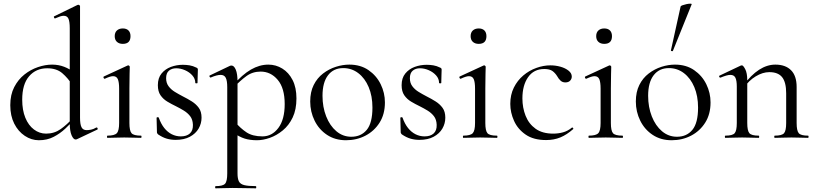

<svg xmlns="http://www.w3.org/2000/svg" viewBox="-20 -751 4444 1046"><path d="M192 13Q151 13 115 -11Q79 -35 57.5 -77.5Q36 -120 36 -178Q36 -235 57.5 -276.5Q79 -318 113 -345Q147 -372 187 -385.5Q227 -399 264 -399Q299 -399 330 -387Q361 -375 386 -354L375 -287Q350 -326 319 -352.5Q288 -379 237 -379Q176 -379 138.5 -335.5Q101 -292 101 -208Q101 -151 118 -109.5Q135 -68 165 -45.5Q195 -23 231 -23Q276 -23 311 -48Q346 -73 377 -108L385 -101Q364 -77 336 -50.5Q308 -24 272.5 -5.5Q237 13 192 13ZM416 -717V-110Q416 -74 424 -58Q432 -42 452 -42Q462 -42 475.5 -44.5Q489 -47 504 -56Q509 -58 511.5 -52.5Q514 -47 510 -45L400 7Q396 9 392 9Q380 9 370 -14Q360 -37 360 -81V-597Q360 -633 353 -649Q346 -665 327 -665Q318 -665 307.5 -661.5Q297 -658 281 -651Q277 -649 274.5 -655Q272 -661 275 -662L402 -724Q404 -725 407 -725Q410 -725 413 -722.5Q416 -720 416 -717Z M565 0Q563 0 563 -6Q563 -12 565 -12Q604 -12 616.5 -25.5Q629 -39 629 -81V-268Q629 -303 622 -319.5Q615 -336 596 -336Q588 -336 577 -332.5Q566 -329 551 -322Q547 -321 544.5 -326.5Q542 -332 545 -334L675 -394Q678 -395 679 -395Q681 -395 684 -392.5Q687 -390 687 -387Q687 -379 686 -348Q685 -317 685 -269V-81Q685 -39 696.5 -25.5Q708 -12 748 -12Q751 -12 751 -6Q751 0 748 0Q730 0 706.5 -1Q683 -2 657 -2Q631 -2 607.5 -1Q584 0 565 0ZM649 -512Q629 -512 617 -523Q605 -534 605 -554Q605 -574 617 -585Q629 -596 649 -596Q669 -596 680 -585Q691 -574 691 -554Q691 -512 649 -512Z M885 -325Q885 -299 898.5 -281Q912 -263 932.5 -250.5Q953 -238 976 -226Q1002 -213 1025 -198.5Q1048 -184 1063 -163.5Q1078 -143 1078 -110Q1078 -78 1062 -50.5Q1046 -23 1014.5 -6Q983 11 937 11Q912 11 889 4.5Q866 -2 841 -19Q839 -21 837 -24Q835 -27 835 -31L833 -109Q833 -112 838.5 -112.5Q844 -113 845 -110Q857 -76 875 -53.5Q893 -31 916 -19.5Q939 -8 965 -8Q997 -8 1014.5 -24Q1032 -40 1031 -71Q1030 -100 1016 -118Q1002 -136 981.5 -148.5Q961 -161 939 -172Q914 -184 891.5 -197.5Q869 -211 854.5 -232Q840 -253 840 -287Q840 -326 860 -350.5Q880 -375 911 -386.5Q942 -398 976 -398Q995 -398 1013 -395Q1031 -392 1049 -383Q1058 -380 1058 -372Q1058 -356 1057 -338.5Q1056 -321 1056 -299Q1056 -297 1050 -297Q1044 -297 1044 -299Q1044 -322 1028 -340Q1012 -358 988 -368.5Q964 -379 940 -379Q916 -379 900.5 -366Q885 -353 885 -325Z M1155 275Q1152 275 1152 269Q1152 263 1155 263Q1194 263 1206 250Q1218 237 1218 194V-276Q1218 -311 1210 -327Q1202 -343 1182 -343Q1172 -343 1158.5 -339.5Q1145 -336 1129 -329Q1125 -327 1122 -332.5Q1119 -338 1123 -340L1234 -393Q1237 -394 1241 -394Q1255 -394 1264.5 -371.5Q1274 -349 1274 -305V194Q1274 222 1281.5 237Q1289 252 1310.5 257.5Q1332 263 1374 263Q1376 263 1376 269Q1376 275 1374 275Q1348 275 1315.5 274Q1283 273 1247 273Q1221 273 1196.5 274Q1172 275 1155 275ZM1380 13Q1342 13 1313 4Q1284 -5 1248 -30L1262 -85Q1290 -52 1323 -30Q1356 -8 1410 -8Q1462 -8 1496.5 -54Q1531 -100 1531 -184Q1531 -271 1493 -316Q1455 -361 1400 -361Q1356 -361 1322.5 -336.5Q1289 -312 1257 -278L1249 -286Q1300 -345 1347 -372Q1394 -399 1442 -399Q1483 -399 1518 -377.5Q1553 -356 1574 -315Q1595 -274 1595 -215Q1595 -154 1574.5 -111Q1554 -68 1520.5 -40.5Q1487 -13 1450 0Q1413 13 1380 13Z M1865 13Q1806 13 1762 -16Q1718 -45 1694 -93.5Q1670 -142 1670 -198Q1670 -250 1689 -288Q1708 -326 1740 -350.5Q1772 -375 1809.5 -387Q1847 -399 1883 -399Q1944 -399 1987.5 -369Q2031 -339 2054 -292Q2077 -245 2077 -193Q2077 -129 2048 -83Q2019 -37 1971 -12Q1923 13 1865 13ZM1894 -6Q1947 -6 1978 -43.5Q2009 -81 2009 -165Q2009 -228 1988.5 -276.5Q1968 -325 1932 -352.5Q1896 -380 1850 -380Q1797 -380 1767 -341Q1737 -302 1737 -229Q1737 -168 1757 -117Q1777 -66 1812.5 -36Q1848 -6 1894 -6Z M2213 -325Q2213 -299 2226.5 -281Q2240 -263 2260.5 -250.5Q2281 -238 2304 -226Q2330 -213 2353 -198.5Q2376 -184 2391 -163.5Q2406 -143 2406 -110Q2406 -78 2390 -50.5Q2374 -23 2342.5 -6Q2311 11 2265 11Q2240 11 2217 4.5Q2194 -2 2169 -19Q2167 -21 2165 -24Q2163 -27 2163 -31L2161 -109Q2161 -112 2166.5 -112.5Q2172 -113 2173 -110Q2185 -76 2203 -53.5Q2221 -31 2244 -19.5Q2267 -8 2293 -8Q2325 -8 2342.5 -24Q2360 -40 2359 -71Q2358 -100 2344 -118Q2330 -136 2309.5 -148.5Q2289 -161 2267 -172Q2242 -184 2219.5 -197.5Q2197 -211 2182.5 -232Q2168 -253 2168 -287Q2168 -326 2188 -350.5Q2208 -375 2239 -386.5Q2270 -398 2304 -398Q2323 -398 2341 -395Q2359 -392 2377 -383Q2386 -380 2386 -372Q2386 -356 2385 -338.5Q2384 -321 2384 -299Q2384 -297 2378 -297Q2372 -297 2372 -299Q2372 -322 2356 -340Q2340 -358 2316 -368.5Q2292 -379 2268 -379Q2244 -379 2228.5 -366Q2213 -353 2213 -325Z M2504 0Q2502 0 2502 -6Q2502 -12 2504 -12Q2543 -12 2555.5 -25.5Q2568 -39 2568 -81V-268Q2568 -303 2561 -319.5Q2554 -336 2535 -336Q2527 -336 2516 -332.5Q2505 -329 2490 -322Q2486 -321 2483.5 -326.5Q2481 -332 2484 -334L2614 -394Q2617 -395 2618 -395Q2620 -395 2623 -392.5Q2626 -390 2626 -387Q2626 -379 2625 -348Q2624 -317 2624 -269V-81Q2624 -39 2635.5 -25.5Q2647 -12 2687 -12Q2690 -12 2690 -6Q2690 0 2687 0Q2669 0 2645.5 -1Q2622 -2 2596 -2Q2570 -2 2546.5 -1Q2523 0 2504 0ZM2588 -512Q2568 -512 2556 -523Q2544 -534 2544 -554Q2544 -574 2556 -585Q2568 -596 2588 -596Q2608 -596 2619 -585Q2630 -574 2630 -554Q2630 -512 2588 -512Z M2955 12Q2887 12 2844 -17.5Q2801 -47 2780.5 -92.5Q2760 -138 2760 -185Q2760 -235 2779.5 -274Q2799 -313 2831 -340Q2863 -367 2902 -381Q2941 -395 2978 -395Q3007 -395 3033.5 -387.5Q3060 -380 3077.5 -366Q3095 -352 3095 -334Q3095 -321 3086 -311.5Q3077 -302 3060 -302Q3044 -302 3033.5 -312Q3023 -322 3016 -335Q3005 -353 2990 -364Q2975 -375 2945 -375Q2888 -375 2857 -330.5Q2826 -286 2826 -215Q2826 -164 2843.5 -120Q2861 -76 2898 -49.5Q2935 -23 2994 -23Q3021 -23 3047 -30Q3073 -37 3096 -56Q3098 -58 3101.5 -54Q3105 -50 3103 -48Q3068 -17 3033 -2.5Q2998 12 2955 12Z M3188 0Q3186 0 3186 -6Q3186 -12 3188 -12Q3227 -12 3239.5 -25.5Q3252 -39 3252 -81V-268Q3252 -303 3245 -319.5Q3238 -336 3219 -336Q3211 -336 3200 -332.5Q3189 -329 3174 -322Q3170 -321 3167.5 -326.5Q3165 -332 3168 -334L3298 -394Q3301 -395 3302 -395Q3304 -395 3307 -392.5Q3310 -390 3310 -387Q3310 -379 3309 -348Q3308 -317 3308 -269V-81Q3308 -39 3319.5 -25.5Q3331 -12 3371 -12Q3374 -12 3374 -6Q3374 0 3371 0Q3353 0 3329.5 -1Q3306 -2 3280 -2Q3254 -2 3230.5 -1Q3207 0 3188 0ZM3272 -512Q3252 -512 3240 -523Q3228 -534 3228 -554Q3228 -574 3240 -585Q3252 -596 3272 -596Q3292 -596 3303 -585Q3314 -574 3314 -554Q3314 -512 3272 -512Z M3639 13Q3580 13 3536 -16Q3492 -45 3468 -93.5Q3444 -142 3444 -198Q3444 -250 3463 -288Q3482 -326 3514 -350.5Q3546 -375 3583.5 -387Q3621 -399 3657 -399Q3718 -399 3761.5 -369Q3805 -339 3828 -292Q3851 -245 3851 -193Q3851 -129 3822 -83Q3793 -37 3745 -12Q3697 13 3639 13ZM3668 -6Q3721 -6 3752 -43.5Q3783 -81 3783 -165Q3783 -228 3762.5 -276.5Q3742 -325 3706 -352.5Q3670 -380 3624 -380Q3571 -380 3541 -341Q3511 -302 3511 -229Q3511 -168 3531 -117Q3551 -66 3586.5 -36Q3622 -6 3668 -6ZM3646 -474Q3645 -471 3639.5 -472.5Q3634 -474 3635 -476L3688 -716Q3689 -719 3698.5 -722.5Q3708 -726 3720 -728.5Q3732 -731 3741 -731Q3750 -731 3748 -727Z M4201 0Q4198 0 4198 -6Q4198 -12 4201 -12Q4240 -12 4251.5 -25.5Q4263 -39 4263 -81V-243Q4263 -303 4241 -330.5Q4219 -358 4171 -358Q4135 -358 4097 -335Q4059 -312 4032 -272L4028 -284Q4072 -343 4115.5 -371Q4159 -399 4204 -399Q4259 -399 4289.5 -368.5Q4320 -338 4320 -277V-81Q4320 -39 4331.5 -25.5Q4343 -12 4382 -12Q4385 -12 4385 -6Q4385 0 4382 0Q4365 0 4341.5 -1Q4318 -2 4292 -2Q4266 -2 4242 -1Q4218 0 4201 0ZM3932 0Q3929 0 3929 -6Q3929 -12 3932 -12Q3971 -12 3982.5 -25.5Q3994 -39 3994 -81V-279Q3994 -312 3986.5 -327.5Q3979 -343 3959 -343Q3949 -343 3935.5 -339Q3922 -335 3905 -328Q3901 -327 3898.5 -332Q3896 -337 3900 -339L4016 -394Q4019 -395 4022 -395Q4029 -395 4040 -374Q4051 -353 4051 -313V-81Q4051 -39 4062.5 -25.5Q4074 -12 4113 -12Q4116 -12 4116 -6Q4116 0 4113 0Q4096 0 4072.5 -1Q4049 -2 4023 -2Q3997 -2 3973 -1Q3949 0 3932 0Z"/></svg>

Font: Cormorant Garamond Light
Style: Regular
Weight: 400
Version: Version 4.001